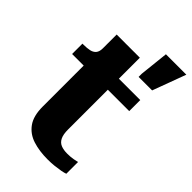

<svg xmlns="http://www.w3.org/2000/svg" viewBox="-241 -886 984 984"><g transform="rotate(45 250.5 -394.0)"><path d="M12 -460V-535H20Q45 -535 63.5 -539Q82 -543 92.5 -555.5Q103 -568 103 -592L207 -540H426V-460ZM271 -171Q271 -136 281 -116Q291 -96 310 -88.5Q329 -81 355 -81Q379 -81 398.5 -84.5Q418 -88 425 -90V-5Q415 -1 396 2.5Q377 6 354 8.5Q331 11 305 11Q245 11 198 -4Q151 -19 123.5 -57Q96 -95 96 -163V-522L103 -530V-692H271ZM434 -618 501 -799H353L336 -641V-618Z"/></g></svg>

Font: Roboto Serif
Style: Bold
Weight: 700
Designer: Greg Gazdowicz
Foundry: Commercial Type
Version: Version 1.008